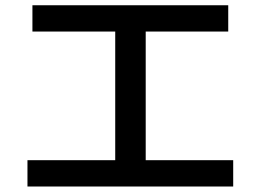

<svg xmlns="http://www.w3.org/2000/svg" viewBox="-20 -714 978 720"><path d="M83 -113.3H412.1V-595.7H101.6V-694.3H835.9V-595.7H526.4V-113.3H854.5V-14.6H83Z"/></svg>

Font: Pretendard JP SemiBold
Style: Regular
Weight: 600
Designer: Base glyphs from Inter by Rasmus Andersson; Hangeul glyphs from Noto Sans CJK(Source Han Sans) by Jang Soo-young and Kan
Foundry: Kil Hyung-jin
Version: Version 1.309